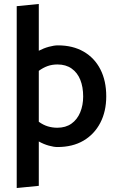

<svg xmlns="http://www.w3.org/2000/svg" viewBox="-20 -726 581 965"><path d="M271 -498Q346 -498 400.5 -466.5Q455 -435 484.5 -377.5Q514 -320 514 -242Q514 -166 484 -108.5Q454 -51 399.5 -19Q345 13 268 13Q251 13 225.5 6Q200 -1 175 -15V208L64 219V-695L175 -706V-471Q200 -484 226 -491Q252 -498 271 -498ZM268 -84Q310 -84 339 -104.5Q368 -125 383 -161Q398 -197 398 -241Q398 -289 383.5 -325Q369 -361 340 -381.5Q311 -402 269 -402Q242 -402 219.5 -394Q197 -386 175 -370V-114Q197 -98 220 -91Q243 -84 268 -84Z"/></svg>

Font: Catamaran Thin SemiBold
Style: Regular
Weight: 600
Version: Version 2.000